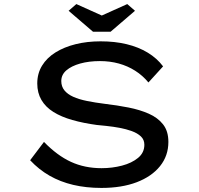

<svg xmlns="http://www.w3.org/2000/svg" viewBox="-20 -913 975 943"><path d="M478 10Q403 10 339.5 -5Q276 -20 223.5 -50Q171 -80 128 -126L196 -216Q261 -149 328.5 -118Q396 -87 479 -87Q531 -87 579 -99.5Q627 -112 658 -137.5Q689 -163 689 -202Q689 -227 672 -243Q655 -259 627.5 -269Q600 -279 568 -285Q536 -291 506.5 -294Q477 -297 457 -299Q390 -308 335.5 -323.5Q281 -339 242.5 -363Q204 -387 183.5 -422Q163 -457 163 -503Q163 -552 186.5 -590.5Q210 -629 252.5 -655.5Q295 -682 351.5 -696Q408 -710 474 -710Q544 -710 602 -696Q660 -682 705.5 -654.5Q751 -627 781 -587L709 -508Q681 -542 644 -565.5Q607 -589 563.5 -601Q520 -613 471 -613Q417 -613 374 -601Q331 -589 306 -567.5Q281 -546 281 -515Q281 -488 296.5 -469Q312 -450 340 -437.5Q368 -425 407.5 -417Q447 -409 495 -403Q555 -396 611 -385Q667 -374 711 -354.5Q755 -335 781 -302Q807 -269 807 -216Q807 -148 766 -97Q725 -46 651.5 -18Q578 10 478 10ZM437 -757 317 -860 355 -893 495 -830H465L605 -893L643 -860L523 -757Z"/></svg>

Font: Lexend Zetta
Style: Regular
Weight: 400
Designer: Bonnie Shaver-Troup, Thomas Jockin
Foundry: Lexend
Version: Version 1.007